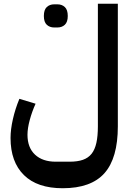

<svg xmlns="http://www.w3.org/2000/svg" viewBox="-20 -760 711 1020"><path d="M313 240Q178 240 107 170Q36 100 36 -27Q36 -72 48.5 -127Q61 -182 83 -235L169 -209Q150 -167 138 -122.5Q126 -78 126 -44Q126 24 166 61.5Q206 99 276 99H350Q392 99 420.5 89Q449 79 466.5 57Q484 35 492 -1Q500 -37 500 -89V-740H606V-89Q606 80 535 160Q464 240 313 240ZM268 -614Q244 -614 228.5 -628.5Q213 -643 213 -675Q213 -708 228.5 -722.5Q244 -737 268 -737H285Q309 -737 324.5 -722.5Q340 -708 340 -675Q340 -643 324.5 -628.5Q309 -614 285 -614Z"/></svg>

Font: IBM Plex Arabic SemiBold
Style: Regular
Weight: 600
Designer: Mike Abbink, Paul van der Laan, Pieter van Rosmalen, Wael Morcos, Khajak Apelian
Foundry: Bold Monday
Version: Version 1.0